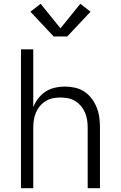

<svg xmlns="http://www.w3.org/2000/svg" viewBox="-20 -996 640 1016"><path d="M91 0V-735H156V-429Q166 -454 182.5 -475.5Q199 -497 221.5 -511.5Q244 -526 270.5 -532Q297 -538 323 -538Q350 -538 377 -532Q404 -526 426.5 -511Q449 -496 465.5 -474Q482 -452 492 -426.5Q502 -401 505.5 -374Q509 -347 509 -320V0H444V-320Q444 -340 441 -360.5Q438 -381 430 -400Q422 -419 409 -434.5Q396 -450 378.5 -461Q361 -472 340.5 -476Q320 -480 300 -480Q280 -480 259.5 -476Q239 -472 221.5 -461Q204 -450 191 -434.5Q178 -419 170 -400Q162 -381 159 -360.5Q156 -340 156 -320V0ZM264 -803 141 -934 195 -976 300 -846 405 -976 459 -934 336 -803Z"/></svg>

Font: Iosevka Curly Light Extended
Style: Regular
Weight: 300
Width: 7
Monospace: yes
Designer: Belleve Invis
Foundry: Belleve Invis
Version: Version 11.1.0; ttfautohint (v1.8.3)